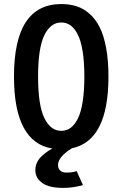

<svg xmlns="http://www.w3.org/2000/svg" viewBox="-20 -726 610 948"><path d="M389.5 187.5Q352 199 311.8 201.2Q271.5 203.5 236 196.8Q200.5 190 177.5 168.2Q154.5 146.5 154.5 113Q154.5 93.5 163.2 75.5Q172 57.5 186.8 44.2Q201.5 31 213.5 22.5Q225.5 14 238.5 7.5Q49 -23.5 49 -348Q49 -706 282.5 -706Q324.5 -706 359 -694.8Q393.5 -683.5 423 -657.2Q452.5 -631 472.8 -590.2Q493 -549.5 504.2 -488.2Q515.5 -427 515.5 -348Q515.5 -31 335 6Q266.5 49 266.5 88Q266.5 106 276.5 115.5Q286.5 125 302.5 125.8Q318.5 126.5 332 124.8Q345.5 123 358.5 119ZM282.5 -80Q308 -80 328 -94.2Q348 -108.5 363.8 -139.2Q379.5 -170 388 -222.8Q396.5 -275.5 396.5 -348Q396.5 -420 388 -472.8Q379.5 -525.5 363.8 -556Q348 -586.5 328 -600.8Q308 -615 282.5 -615Q229.5 -615 198.8 -551.8Q168 -488.5 168 -348Q168 -207 198.8 -143.5Q229.5 -80 282.5 -80Z"/></svg>

Font: League Mono Narrow Medium
Style: Regular
Weight: 500
Width: 3
Designer: Tyler Finck
Foundry: The League of Moveable Type / Tyler Finck
Version: Version 2.210